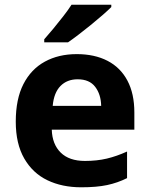

<svg xmlns="http://www.w3.org/2000/svg" viewBox="-20 -786 637 816"><path d="M306 -556Q382 -556 437 -527.5Q492 -499 521.5 -443.5Q551 -388 551 -308V-235H200Q202 -173 238 -137.5Q274 -102 341 -102Q392 -102 434 -112Q476 -122 520 -142V-29Q480 -9 435.5 0.5Q391 10 325 10Q244 10 181.5 -20Q119 -50 83 -112.5Q47 -175 47 -269Q47 -365 79.5 -428.5Q112 -492 170.5 -524Q229 -556 306 -556ZM310 -449Q265 -449 237 -420.5Q209 -392 204 -336H410Q409 -385 384.5 -417Q360 -449 310 -449ZM453 -766V-756Q439 -742 415.5 -721.5Q392 -701 365.5 -679.5Q339 -658 313.5 -638.5Q288 -619 269 -606H168V-619Q185 -638 206.5 -664Q228 -690 249 -717Q270 -744 284 -766Z"/></svg>

Font: Noto Sans Cherokee
Style: Regular
Weight: 400
Designer: Monotype Design Team
Foundry: Monotype Imaging Inc.
Version: Version 2.001